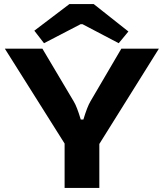

<svg xmlns="http://www.w3.org/2000/svg" viewBox="-20 -931 813 951"><path d="M198 -717 150 -779 324 -911H444L616 -775L568 -717L389 -811H379ZM472 -218V0H300V-220L4 -690H190L345 -429Q361 -403 380 -339H393Q412 -402 428 -429L581 -690H767Z"/></svg>

Font: Exo 2 Expanded
Style: Bold
Weight: 700
Width: 7
Designer: Natanael Gama
Version: Version 1.001;PS 001.001;hotconv 1.0.70;makeotf.lib2.5.58329